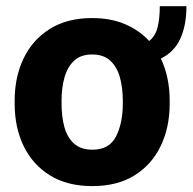

<svg xmlns="http://www.w3.org/2000/svg" viewBox="-20 -597 628 626"><path d="M27.8 -258.8V-269Q27.8 -346.2 57.1 -407Q86.4 -467.8 142.8 -502.9Q199.2 -538.1 280.3 -538.1Q340.8 -538.1 387.5 -518.3Q434.1 -498.5 466.3 -463.4Q486.3 -478.5 493.7 -507.6Q501 -536.6 501 -576.7H587.9Q587.9 -514.6 567.9 -470.9Q547.9 -427.2 504.4 -406.2Q533.2 -346.2 533.2 -269V-258.8Q533.2 -181.6 503.9 -120.8Q474.6 -60.1 418.5 -25.1Q362.3 9.8 281.2 9.8Q199.7 9.8 143.1 -25.1Q86.4 -60.1 57.1 -120.8Q27.8 -181.6 27.8 -258.8ZM180.7 -269V-258.8Q180.7 -216.8 189.9 -182.9Q199.2 -148.9 221.4 -128.9Q243.7 -108.9 281.2 -108.9Q336.4 -108.9 358.4 -152.3Q380.4 -195.8 380.4 -258.8V-269Q380.4 -310.1 371.1 -344.2Q361.8 -378.4 339.8 -398.9Q317.9 -419.4 280.3 -419.4Q243.2 -419.4 221.4 -398.9Q199.7 -378.4 190.2 -344.2Q180.7 -310.1 180.7 -269Z"/></svg>

Font: Vazirmatn UI FD ExtraBold
Style: Regular
Weight: 800
Designer: Saber Rastikerdar
Foundry: Saber Rastikerdar
Version: Version 33.003